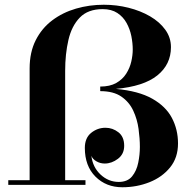

<svg xmlns="http://www.w3.org/2000/svg" viewBox="-20 -780 811 810"><path d="M14.9 -19.8H105V-491Q105 -559.6 130.6 -610.2Q156.2 -660.9 200.3 -694.1Q244.4 -727.3 300.7 -743.7Q356.9 -760 418 -760Q471.7 -760 522.2 -747.3Q572.8 -734.6 613.2 -711.1Q653.6 -687.5 677.4 -654.5Q701.2 -621.6 701.2 -581.1Q701.2 -508.1 643.7 -461.8Q586.2 -415.5 468.8 -405Q564.5 -396.2 621.9 -363.9Q679.4 -331.5 705.2 -282.5Q731 -233.4 731 -174.8Q731 -114.7 697.5 -73.6Q664.1 -32.5 610.4 -11.2Q556.6 10 496.1 10Q427.7 10 382.8 -34.8Q337.9 -79.6 337.9 -156Q337.9 -198 364.6 -219.5Q391.4 -241 425 -241Q455.1 -241 479.5 -222Q503.9 -203.1 503.9 -165Q503.9 -129.9 477.5 -110Q451.2 -90.1 421.9 -90.1Q402.8 -90.1 386.7 -99.5Q370.6 -108.9 365.5 -122.8Q371.1 -74.5 404.3 -43.5Q437.5 -12.5 481 -12.5Q518.1 -12.5 537.2 -36Q556.4 -59.6 563.2 -93.8Q570.1 -127.9 570.1 -159.9Q570.1 -195.1 564.6 -235.8Q559.1 -276.6 542.2 -313Q525.4 -349.4 492.1 -372.4Q458.7 -395.5 402.8 -395.5V-414.8Q443.6 -414.8 470.3 -429.9Q497.1 -445.1 512.3 -469Q527.6 -492.9 533.8 -520Q540 -547.1 540 -571Q540 -598.1 534.1 -627.8Q528.1 -657.5 513.8 -683.3Q499.5 -709.2 474.9 -725.3Q450.2 -741.5 413.1 -741.5Q351.1 -741.5 316.7 -705.9Q282.2 -670.4 268.6 -611.2Q254.9 -552 254.9 -481V-19.8H340.6V0H14.9Z"/></svg>

Font: Bodoni* 11
Style: Bold
Weight: 700
Version: Version 2.000; ttfautohint (v1.8.1)